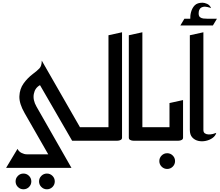

<svg xmlns="http://www.w3.org/2000/svg" viewBox="-20 -1038 1620 1416"><path d="M326 358Q302 358 285 341Q268 324 268 300Q268 276 285 259Q302 242 326 242Q350 242 367 259Q384 276 384 300Q384 324 367 341Q350 358 326 358ZM153 358Q129 358 112 341Q95 324 95 300Q95 276 112 259Q129 242 153 242Q177 242 194 259Q211 276 211 300Q211 324 194 341Q177 358 153 358Z M393 200 162 -203Q121 -274 123 -328Q125 -382 154 -422.5Q183 -463 223 -493Q254 -516 271 -534Q288 -552 288 -591L627 0H512L275 -410Q238 -390 229.5 -345.5Q221 -301 249 -252L507 200ZM544 0V-100H700V0ZM25 200 109 60Q119 80 139 90Q159 100 177 100H380L440 200Z M660 0V-100H780V-778L880 -800V-23Q880 -11 870 -6Q860 -1 850 -0.5Q840 0 840 0Z M970 0Q970 0 960 -0.5Q950 -1 940 -6Q930 -11 930 -23V-778L1030 -800V-100H1150V0Z M1213 208Q1189 208 1172 191Q1155 174 1155 150Q1155 126 1172 109Q1189 92 1213 92Q1237 92 1254 109Q1271 126 1271 150Q1271 174 1254 191Q1237 208 1213 208Z M1110 0V-100H1230V-278L1330 -300V-23Q1330 -11 1320 -6Q1310 -1 1300 -0.5Q1290 0 1290 0Z M1383 -859V-892Q1383 -911 1384 -922.5Q1385 -934 1389 -949Q1397 -979 1416 -998.5Q1435 -1018 1474 -1018Q1488 -1018 1507.5 -1009.5Q1527 -1001 1537 -978Q1531 -981 1511 -986Q1491 -991 1477 -987Q1461 -983 1454 -972.5Q1447 -962 1446 -952.5Q1445 -943 1445 -939Q1445 -919 1455.5 -911Q1466 -903 1480.5 -901.5Q1495 -900 1507 -900H1533L1534 -859ZM1310 -850 1340 -900H1580L1550 -850Z M1575 -58Q1569 -36 1547.5 -20.5Q1526 -5 1497.5 1Q1469 7 1442.5 1Q1416 -5 1398 -24.5Q1380 -44 1380 -80V-778L1480 -800V-80Q1480 -62 1491 -54.5Q1502 -47 1518 -46.5Q1534 -46 1550 -50Q1566 -54 1575 -58Z"/></svg>

Font: Reem Kufi
Style: Regular
Weight: 400
Designer: Khaled Hosny
Version: Version 1.6